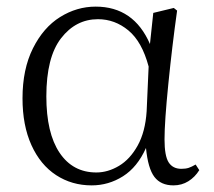

<svg xmlns="http://www.w3.org/2000/svg" viewBox="-20 -546 645 580"><path d="M48 -249Q48 -337 79.5 -400Q111 -463 161.5 -494.5Q212 -526 269 -526Q384 -526 433 -413L443 -507L505 -522L515 -514Q500 -407 488.5 -292.5Q477 -178 477 -125Q477 -75 489.5 -55.5Q502 -36 528 -36Q541 -36 550 -39Q559 -42 571 -49L582 -32Q569 -11 549 1.5Q529 14 504 14Q466 14 446.5 -11.5Q427 -37 421 -99Q395 -41 351.5 -13.5Q308 14 257 14Q197 14 149.5 -17Q102 -48 75 -107.5Q48 -167 48 -249ZM276 -488Q209 -488 164.5 -430.5Q120 -373 120 -255Q120 -144 160 -84.5Q200 -25 271 -25Q306 -25 339.5 -45Q373 -65 396 -106.5Q419 -148 423 -210L429 -345Q409 -420 368 -454Q327 -488 276 -488Z"/></svg>

Font: GL-CurulMinamoto Light
Style: Regular
Weight: 300
Designer: Eunice (kana); Ryoko NISHIZUKA 西塚涼子 (ideographs); Frank Grießhammer (Latin, Greek & Cyrillic); Wenlong ZHANG
Foundry: Gutenberg Labo; Adobe
Version: Version 1.002